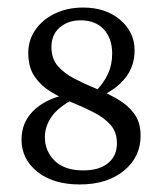

<svg xmlns="http://www.w3.org/2000/svg" viewBox="-20 -487 434 514"><path d="M193.4 6.8Q122.6 6.8 80.1 -27.1Q37.6 -61 37.6 -113.3Q37.6 -158.7 68.8 -189.9Q100.1 -221.2 154.8 -233.4L180.2 -223.1Q136.7 -201.2 118.4 -175Q100.1 -148.9 100.1 -119.6Q100.1 -82.5 126.5 -56.6Q152.8 -30.8 203.1 -30.8Q245.1 -30.8 269 -50Q293 -69.3 293 -103.5Q293 -133.8 275.6 -153.1Q258.3 -172.4 231.4 -186Q204.6 -199.7 174.1 -212.2Q143.6 -224.6 116.7 -241Q89.8 -257.3 72.8 -282Q55.7 -306.6 55.7 -345.2Q55.7 -379.9 75 -407.5Q94.2 -435.1 127.4 -450.9Q160.6 -466.8 202.6 -466.8Q262.7 -466.8 301.5 -434.1Q340.3 -401.4 340.3 -352.1Q340.3 -310.1 316.2 -279.3Q292 -248.5 251 -230L233.9 -240.2Q258.3 -265.1 269.3 -289.6Q280.3 -314 280.3 -343.8Q280.3 -383.8 258.1 -408.2Q235.8 -432.6 195.3 -432.6Q162.6 -432.6 140.1 -413.6Q117.7 -394.5 117.7 -360.8Q117.7 -330.1 134.8 -310.3Q151.9 -290.5 179.2 -276.4Q206.5 -262.2 237.1 -249.8Q267.6 -237.3 294.7 -221.7Q321.8 -206.1 339.1 -182.9Q356.4 -159.7 356.4 -124Q356.4 -66.4 311.5 -29.8Q266.6 6.8 193.4 6.8Z"/></svg>

Font: Lateef Light
Style: Regular
Weight: 300
Designer: SIL International
Foundry: SIL International
Version: Version 4.200